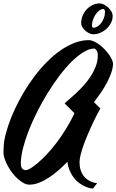

<svg xmlns="http://www.w3.org/2000/svg" viewBox="-30 -997 681 1123"><path d="M630.9 -624Q630.9 -601.1 621.3 -573Q611.8 -544.9 596.4 -515.4Q581.1 -485.8 560.8 -456.1Q540.5 -426.3 519.5 -399.9Q532.2 -387.2 542.5 -376.7Q552.7 -366.2 557.1 -362.8Q550.3 -351.1 538.3 -328.4Q526.4 -305.7 512.9 -276.9Q499.5 -248 485.6 -215.8Q471.7 -183.6 460.4 -152.6Q449.2 -121.6 442.1 -94Q435.1 -66.4 435.1 -47.9Q435.1 -23.4 441.7 -2.4Q448.2 18.6 461.2 34.4Q474.1 50.3 493.4 60.8Q512.7 71.3 538.1 74.2L514.2 106Q508.3 106 496.1 103.3Q483.9 100.6 468.8 94Q453.6 87.4 437 76.2Q420.4 64.9 405.8 47.6Q391.1 30.3 379.9 6.1Q368.7 -18.1 364.3 -50.8Q340.8 -26.4 313.7 -2.4Q286.6 21.5 257.8 40.5Q229 59.6 199.5 71.3Q169.9 83 142.1 83Q126 83 109.1 74.2Q92.3 65.4 75.9 51Q59.6 36.6 44.7 17.6Q29.8 -1.5 18.3 -21.7Q6.8 -42 -0.7 -62Q-8.3 -82 -9.8 -99.1Q-9.8 -105.5 -9.5 -114.5Q-9.3 -123.5 -8.8 -133.3Q-8.3 -143.1 -7.6 -152.3Q-6.8 -161.6 -5.9 -168.9Q1.5 -212.4 17.6 -260.7Q33.7 -309.1 56.9 -358.9Q80.1 -408.7 109.4 -458Q138.7 -507.3 172.9 -552.2Q207 -597.2 245.1 -635.5Q283.2 -673.8 323.5 -701.9Q363.8 -730 405.5 -746.1Q447.3 -762.2 488.8 -762.2Q502.9 -762.2 519 -754.9Q535.2 -747.6 551 -735.8Q566.9 -724.1 581.3 -709.2Q595.7 -694.3 606.7 -679Q617.7 -663.6 624.3 -649.2Q630.9 -634.8 630.9 -624ZM122.1 -2Q131.3 -2 149.2 -12.7Q167 -23.4 190.7 -43.5Q214.4 -63.5 242.2 -92.8Q270 -122.1 298.3 -158.9Q326.7 -195.8 354.2 -240Q381.8 -284.2 405.8 -334.5L348.1 -392.1Q356.4 -400.9 374 -415.5Q391.6 -430.2 413.1 -450.2Q434.6 -470.2 457.3 -494.9Q480 -519.5 498.8 -548.1Q517.6 -576.7 529.8 -608.2Q542 -639.6 542 -673.8Q542 -692.9 534.4 -702.9Q526.9 -712.9 521 -712.9Q492.2 -712.9 458.3 -692.1Q424.3 -671.4 388.7 -636Q353 -600.6 317.1 -553.2Q281.2 -505.9 248.3 -452.1Q215.3 -398.4 186.8 -341.8Q158.2 -285.2 137.2 -231Q116.2 -176.8 104 -127.9Q91.8 -79.1 91.8 -42Q91.8 -2 122.1 -2ZM628.9 -903.3Q628.9 -881.3 618.7 -862.1Q608.4 -842.8 592.3 -828.1Q576.2 -813.5 555.9 -804.9Q535.6 -796.4 516.1 -796.4Q505.4 -796.4 492.9 -802Q480.5 -807.6 469.7 -816.9Q459 -826.2 451.9 -837.9Q444.8 -849.6 444.8 -862.3Q444.8 -883.3 452.9 -903.8Q460.9 -924.3 475.6 -940.7Q490.2 -957 510.3 -967Q530.3 -977.1 554.2 -977.1Q564.5 -977.1 577.4 -970.7Q590.3 -964.4 601.8 -953.9Q613.3 -943.4 621.1 -930.2Q628.9 -917 628.9 -903.3ZM573.2 -944.3Q562.5 -944.3 551 -935.8Q539.6 -927.2 530 -913.6Q520.5 -899.9 514.2 -882.6Q507.8 -865.2 507.8 -848.1Q507.8 -842.3 509.5 -838.6Q511.2 -835 518.1 -835Q529.3 -835 541 -842.5Q552.7 -850.1 562.3 -862.8Q571.8 -875.5 577.9 -892.1Q584 -908.7 584 -927.2Q584 -944.3 573.2 -944.3Z"/></svg>

Font: Yesteryear
Style: Regular
Weight: 400
Designer: Astigmatic (AOETI)
Foundry: Astigmatic (AOETI)
Version: Version 1.000